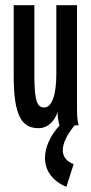

<svg xmlns="http://www.w3.org/2000/svg" viewBox="-20 -485 353 743"><path d="M130 11C164 11 190 -14 203 -51C203 -29 206 -16 210 0H211C174 40 154 86 154 126C154 173 181 215 237 238L265 150C237 140 223 121 223 96C223 70 239 36 269 0H284C278 -24 278 -47 278 -72V-465H198V-199C198 -115 180 -69 151 -69C127 -69 113 -87 113 -190V-465H33V-199C32 -30 67 11 130 11Z"/></svg>

Font: Inconsolata ExtraCondensed
Style: Bold
Weight: 700
Width: 2
Monospace: yes
Designer: Raph Levien, Cyreal, Brenton Simpson
Foundry: Raph Levien, Cyreal, Google
Version: Version 3.100